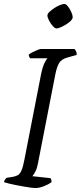

<svg xmlns="http://www.w3.org/2000/svg" viewBox="-28 -952 408 972"><path d="M151 0Q144 0 128.5 -2Q113 -4 93 -7.5Q73 -11 52.5 -15Q32 -19 16 -23Q0 -27 -8 -30Q-6 -38 -2 -43.5Q2 -49 6 -52L33 -56Q51 -59 62 -65Q73 -71 81 -89.5Q89 -108 96 -146L181 -582Q190 -621 199.5 -637.5Q209 -654 212 -657H125Q122 -660 120 -664.5Q118 -669 117 -675Q124 -681 136.5 -687.5Q149 -694 161.5 -699Q174 -704 180 -704H349Q353 -700 357 -692.5Q361 -685 360 -674L314 -661Q284 -653 272 -634Q260 -615 252 -575L164 -124Q160 -101 151.5 -84.5Q143 -68 136 -60L228 -50Q229 -49 231 -43Q233 -37 233 -30Q217 -18 193.5 -9Q170 0 151 0ZM258 -808Q250 -808 239 -820.5Q228 -833 220 -848.5Q212 -864 212 -874Q212 -882 222.5 -892Q233 -902 247.5 -911.5Q262 -921 276 -926.5Q290 -932 298 -932Q306 -932 316 -919.5Q326 -907 333 -891Q340 -875 340 -865Q340 -857 330.5 -847Q321 -837 307 -828.5Q293 -820 279.5 -814Q266 -808 258 -808Z"/></svg>

Font: Texturina 12pt ExtraLight
Style: Italic
Weight: 250
Italic angle: -11°
Designer: Guillermo Torres Carreño
Foundry: Omnibus-Type
Version: Version 1.002